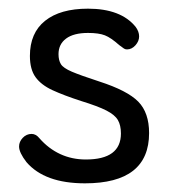

<svg xmlns="http://www.w3.org/2000/svg" viewBox="-20 -413 401 443"><path d="M176 10Q324 10 324 -106Q324 -153 299 -178.5Q274 -204 209 -225Q166 -239 146 -247.5Q126 -256 120.5 -265Q115 -274 115 -288Q115 -311 132.5 -324Q150 -337 183 -337Q208 -337 222 -331.5Q236 -326 255 -309Q263 -303 266 -301Q269 -299 273 -299Q284 -299 292.5 -308.5Q301 -318 301 -329Q301 -340 293 -351Q259 -393 183 -393Q119 -393 84 -365Q49 -337 49 -284Q49 -253 62 -235Q75 -217 101 -205Q127 -193 167 -180Q206 -168 225.5 -158Q245 -148 252 -136Q259 -124 259 -105Q259 -45 178 -45Q146 -45 119 -57.5Q92 -70 71 -94Q67 -99 62.5 -101.5Q58 -104 53 -104Q41 -104 32.5 -95Q24 -86 24 -75Q24 -61 41 -39Q83 10 176 10Z"/></svg>

Font: Beiruti
Style: Regular
Weight: 400
Version: Version 1.00